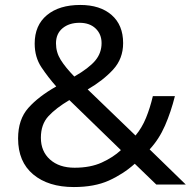

<svg xmlns="http://www.w3.org/2000/svg" viewBox="-20 -745 772 775"><path d="M304 -725Q384 -725 430.5 -684.5Q477 -644 477 -571Q477 -508 436.5 -464Q396 -420 334 -384L527 -198Q553 -229 569.5 -269.5Q586 -310 597 -357H686Q670 -293 646 -238Q622 -183 584 -142L730 0H611L524 -84Q477 -42 419 -16Q361 10 278 10Q175 10 114 -41Q53 -92 53 -186Q53 -263 94.5 -309.5Q136 -356 207 -396Q175 -432 147.5 -473Q120 -514 120 -569Q120 -643 169.5 -684Q219 -725 304 -725ZM301 -653Q259 -653 232.5 -631Q206 -609 206 -570Q206 -534 225 -503.5Q244 -473 280 -436Q339 -470 364.5 -500.5Q390 -531 390 -571Q390 -607 366 -630Q342 -653 301 -653ZM260 -341Q206 -309 175.5 -276Q145 -243 145 -189Q145 -134 182 -101Q219 -68 281 -68Q345 -68 391 -89Q437 -110 468 -139Z"/></svg>

Font: Noto Sans Tifinagh Azawagh
Style: Regular
Weight: 400
Designer: JamraPatel
Foundry: JamraPatel LLC
Version: Version 2.006; ttfautohint (v1.8.4.7-5d5b)